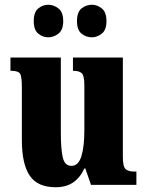

<svg xmlns="http://www.w3.org/2000/svg" viewBox="-20 -778 617 808"><path d="M214 10Q138 10 105 -39Q72 -88 72 -188V-409Q72 -452 65.5 -466Q59 -480 27 -480H24V-536H236V-222Q236 -148 244.5 -114Q253 -80 281 -80Q310 -80 322.5 -120.5Q335 -161 335 -230V-418Q335 -461 323.5 -470.5Q312 -480 290 -480H287V-536H497V-118Q497 -75 509.5 -65.5Q522 -56 544 -56H554V0H363L339 -69H335Q317 -30 287.5 -10Q258 10 214 10ZM367 -621Q342 -621 323 -636.5Q304 -652 304 -689Q304 -727 323 -742.5Q342 -758 367 -758Q389 -758 408.5 -742.5Q428 -727 428 -689Q428 -652 408.5 -636.5Q389 -621 367 -621ZM183 -621Q160 -621 141 -636.5Q122 -652 122 -689Q122 -727 141 -742.5Q160 -758 183 -758Q206 -758 226 -742.5Q246 -727 246 -689Q246 -652 226 -636.5Q206 -621 183 -621Z"/></svg>

Font: Noto Serif Tamil ExtraCondensed Black
Style: Italic
Weight: 900
Width: 2
Italic angle: -12°
Designer: Indian Type Foundry, Tom Grace, and the Monotype Design Team
Foundry: Monotype Imaging Inc.
Version: Version 2.003; ttfautohint (v1.8.4.7-5d5b)